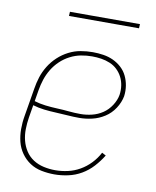

<svg xmlns="http://www.w3.org/2000/svg" viewBox="-79 -740 658 810"><g transform="rotate(10 250.0 -335.5)"><path d="M209 8Q181 8 153.5 2.5Q126 -3 104 -17.5Q82 -32 66.5 -54Q51 -76 44.5 -102Q38 -128 38 -156.5Q38 -185 43 -213L63 -333Q67 -359 75 -384Q83 -409 97.5 -432.5Q112 -456 132.5 -475Q153 -494 177.5 -506.5Q202 -519 228 -523.5Q254 -528 280 -528Q303 -528 325.5 -524.5Q348 -521 367.5 -512Q387 -503 403 -488.5Q419 -474 428.5 -454.5Q438 -435 441.5 -413Q445 -391 442 -368Q437 -341 420.5 -315.5Q404 -290 379 -274Q354 -258 326 -251.5Q298 -245 271 -245Q246 -245 220.5 -247Q195 -249 169.5 -250Q144 -251 119 -254Q94 -257 71 -264L62 -210Q58 -185 57.5 -159.5Q57 -134 63 -110.5Q69 -87 82 -67Q95 -47 115 -34Q135 -21 159.5 -15.5Q184 -10 209 -10Q236 -10 263 -16Q290 -22 314.5 -36Q339 -50 359 -71Q379 -92 392 -117L409 -108Q393 -82 372 -59Q351 -36 324.5 -20.5Q298 -5 268 1.5Q238 8 209 8ZM274 -262Q298 -262 322.5 -268Q347 -274 368 -288Q389 -302 403.5 -324.5Q418 -347 422 -370Q425 -391 422 -410.5Q419 -430 410.5 -446.5Q402 -463 388.5 -476Q375 -489 357 -496.5Q339 -504 319.5 -507Q300 -510 280 -510Q256 -510 232.5 -505.5Q209 -501 186.5 -489.5Q164 -478 145.5 -460.5Q127 -443 114 -421.5Q101 -400 93.5 -377Q86 -354 82 -330L74 -282Q97 -275 122 -272Q147 -269 172.5 -268Q198 -267 223 -264.5Q248 -262 274 -262ZM154 -661 155 -679H455L454 -661Z"/></g></svg>

Font: Iosevka Curly Thin
Style: Italic
Weight: 100
Italic angle: -9°
Monospace: yes
Designer: Belleve Invis
Foundry: Belleve Invis
Version: Version 22.1.2; ttfautohint (v1.8.4)